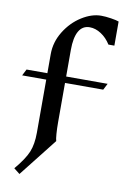

<svg xmlns="http://www.w3.org/2000/svg" viewBox="-111 -875 842 1208"><g transform="rotate(10 309.5 -271.0)"><path d="M549 -391 528 -350H284V-99Q284 -59 286.5 -25.5Q289 8 293 20L101 264L63 234Q123 163 143.5 113Q164 63 164 -11V-350H10L31 -391H164V-513Q164 -590 206 -658Q248 -726 311.5 -766Q375 -806 435 -806Q463 -806 498.5 -800.5Q534 -795 549 -789V-635H511Q486 -675 450 -698.5Q414 -722 377 -722Q331 -722 307.5 -681Q284 -640 284 -561V-391Z"/></g></svg>

Font: Inknut Antiqua
Style: Regular
Weight: 400
Designer: Claus Eggers Sørensen
Foundry: Claus Eggers Sørensen
Version: Version 1.003; ttfautohint (v1.8.2) -l 8 -r 50 -G 200 -x 14 